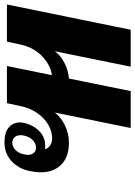

<svg xmlns="http://www.w3.org/2000/svg" viewBox="107 -711 604 858"><g transform="rotate(-90 409.0 -282.0)"><path d="M818 -553 705 0H540L609 -339Q590 -313 557 -296Q524 -279 487 -276L431 0H266L335 -339Q314 -311 277 -293.5Q240 -276 200 -276Q137 -276 102.5 -310Q68 -344 68 -402Q68 -421 73 -448Q82 -498 116.5 -531Q151 -564 202 -564Q247 -564 269 -544.5Q291 -525 291 -494Q291 -489 289 -477Q280 -437 253 -409.5Q226 -382 187 -382Q173 -382 171 -383Q175 -369 188 -360Q201 -351 220 -351Q250 -351 280 -368Q310 -385 333 -418Q356 -451 365 -497L377 -553H543L502 -352Q547 -358 587 -396Q627 -434 640 -497L652 -553ZM146 -460Q146 -442 155 -432.5Q164 -423 178 -423Q196 -423 211 -437Q226 -451 232 -476Q234 -486 234 -491Q234 -509 224.5 -519Q215 -529 200 -529Q183 -529 168 -515Q153 -501 148 -476Q146 -464 146 -460Z"/></g></svg>

Font: Trirong ExtraBold
Style: Italic
Weight: 800
Italic angle: -12°
Designer: Katatrad Team
Foundry: CadsonDemak
Version: Version 1.001